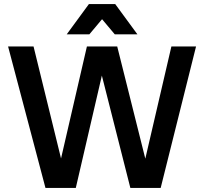

<svg xmlns="http://www.w3.org/2000/svg" viewBox="-20 -930 1010 950"><path d="M484 -556 355 0H205L20 -700H146L282 -146L410 -700H560L699 -145L828 -700H950L775 0H625ZM485 -835 422 -760H310L420 -910H550L660 -760H548Z"/></svg>

Font: PT Root UI Web Bold
Style: Regular
Weight: 700
Designer: Vitaly Kuzmin
Foundry: ParaType Ltd.
Version: Version 1.000W